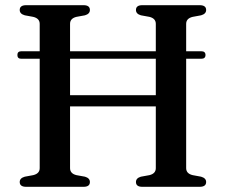

<svg xmlns="http://www.w3.org/2000/svg" viewBox="-20 -720 870 740"><path d="M250 -72Q250 -51 274.5 -45L307.5 -39Q326.5 -33.5 326.5 -18.5Q326.5 0 302 0H81Q56 0 56 -18.5Q56 -33.5 75.5 -39L108 -45Q133 -51 133 -72V-493.5H62Q47 -493.5 47 -508Q47 -522.5 62.5 -522.5H133V-628Q133 -649 108 -655L75.5 -661Q56 -666.5 56 -681.5Q56 -700 81 -700H302Q326.5 -700 326.5 -681.5Q326.5 -666.5 307.5 -661L274.5 -655Q250 -649 250 -628V-522.5H580.5V-628Q580.5 -649 556 -655L523 -661Q504 -666.5 504 -681.5Q504 -700 528.5 -700H749.5Q774.5 -700 774.5 -681.5Q774.5 -666.5 755 -661L722.5 -655Q697.5 -649 697.5 -628V-522.5H755.5Q772 -522.5 772 -508Q772 -493.5 755.5 -493.5H697.5V-72Q697.5 -51 722.5 -45L755 -39Q774.5 -33.5 774.5 -18.5Q774.5 0 749.5 0H528.5Q504 0 504 -18.5Q504 -33.5 523 -39L556 -45Q580.5 -51 580.5 -72V-310H250ZM250 -353H580.5V-493.5H250Z"/></svg>

Font: Fraunces 9pt
Style: Regular
Weight: 400
Version: Version 1.000;[b76b70a41]